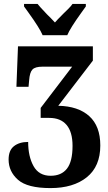

<svg xmlns="http://www.w3.org/2000/svg" viewBox="-20 -951 553 982"><path d="M126 -886 103 -918V-931H172Q180 -920 221 -877Q238 -861 261 -836Q268 -845 305 -882Q310 -887 326.5 -903Q343 -919 351 -931H419V-918L396 -886Q339 -807 324 -771H198Q183 -807 126 -886ZM24 -135Q24 -182 51.5 -203.5Q79 -225 124 -225Q124 -151 151.5 -101.5Q179 -52 239 -52Q294 -52 322.5 -88.5Q351 -125 351 -205Q351 -276 320.5 -312Q290 -348 232 -348H188V-399L349 -610H197Q160 -610 146 -595.5Q132 -581 129 -540L126 -507H64L72 -714H455V-641L278 -410Q380 -408 436.5 -357Q493 -306 493 -207Q493 -100 424 -44.5Q355 11 238 11Q120 11 72 -31.5Q24 -74 24 -135Z"/></svg>

Font: Noto Serif CondExtraBold
Style: Regular
Weight: 800
Width: 3
Designer: Monotype Design Team
Foundry: Monotype Imaging Inc.
Version: Version 1.001